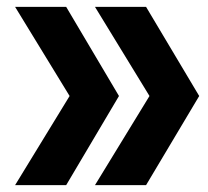

<svg xmlns="http://www.w3.org/2000/svg" viewBox="-20 -540 606 560"><path d="M406 0H257L416 -260L257 -520H406L561 -260ZM173 0H24L183 -260L24 -520H173L327 -260Z"/></svg>

Font: M PLUS 1 ExtraBold
Style: Regular
Weight: 800
Designer: Coji Morishita
Foundry: UNDERFOREST DESIGN
Version: Version 1.001